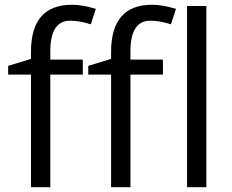

<svg xmlns="http://www.w3.org/2000/svg" viewBox="-20 -785 972 805"><path d="M663.1 -472.2H526.9V0H445.8V-472.2H350.1V-508.8L445.8 -538.1V-567.9Q445.8 -765.1 618.2 -765.1Q660.6 -765.1 717.8 -748L696.8 -683.1Q649.9 -698.2 610.4 -698.2Q526.9 -698.2 526.9 -569.8V-535.2H663.1ZM327.1 -472.2H190.9V0H109.9V-472.2H14.2V-508.8L109.9 -538.1V-567.9Q109.9 -765.1 282.2 -765.1Q324.7 -765.1 381.8 -748L360.8 -683.1Q314 -698.2 274.4 -698.2Q190.9 -698.2 190.9 -569.8V-535.2H327.1ZM845.2 0H764.2V-759.8H845.2Z"/></svg>

Font: OpenSans
Style: Regular
Weight: 400
Foundry: Ascender Corporation
Version: Version 1.10